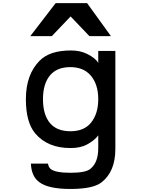

<svg xmlns="http://www.w3.org/2000/svg" viewBox="-20 -983 905 1228"><path d="M430.7 -143.6Q344.7 -143.6 300.8 -194.3Q254.9 -248 254.9 -348.6Q254.9 -448.2 300.8 -502Q344.7 -553.7 429.7 -553.7Q512.7 -553.7 558.6 -502Q608.4 -445.3 608.4 -348.6Q608.4 -252 558.6 -194.3Q514.6 -143.6 430.7 -143.6ZM608.4 -117.2V-36.1Q608.4 55.7 559.6 95.7Q530.3 122.1 430.7 122.1Q330.1 122.1 301.8 95.7Q289.1 82 287.1 63.5H177.7Q180.7 146.5 233.4 183.6Q291 225.6 430.7 225.6Q575.2 225.6 628.9 183.6Q717.8 115.2 717.8 -30.3V-657.2H608.4V-580.1Q592.8 -610.4 536.1 -638.7Q492.2 -660.2 433.6 -660.2Q298.8 -660.2 234.4 -595.7Q145.5 -506.8 145.5 -348.6Q145.5 -201.2 205.1 -129.9Q284.2 -36.1 430.7 -36.1Q494.1 -36.1 536.1 -58.6Q585 -85 608.4 -117.2ZM335.9 -962.9 173.8 -752H311.5L431.6 -877.9L551.8 -752H689.5L537.1 -962.9Z"/></svg>

Font: OCR-B
Style: Regular
Weight: 400
Version: 1.1